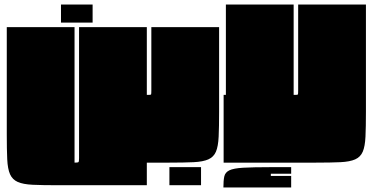

<svg xmlns="http://www.w3.org/2000/svg" viewBox="-20 -720 1650 850"><path d="M250 -700H390V-620H250ZM235 100Q168 100 125 98Q82 96 58.5 85.5Q35 75 24.5 51.5Q14 28 12 -15Q10 -58 10 -125V-600H310V0Q325 0 327.5 -2.5Q330 -5 330 -20V-600H630V-300H640L641 0H630V100Z M650 -600H950V-225Q950 -158 948 -115Q946 -72 936 -48.5Q926 -25 902.5 -14.5Q879 -4 837 -2Q795 0 729 0H639Q636 -37 633 -76.5Q630 -116 630 -153Q630 -164 630 -172.5Q630 -181 631 -194Q632 -207 634 -231.5Q636 -256 639 -300H640Q648 -300 649 -302.5Q650 -305 650 -320ZM730 20H870V100H730Z M1290 -300Q1298 -300 1299 -302.5Q1300 -305 1300 -320V-700H1600V-225Q1600 -158 1598 -115Q1596 -72 1586 -48.5Q1576 -25 1552.5 -14.5Q1529 -4 1487 -2Q1445 0 1378 0H970V-300H980V-700H1280V-300ZM1269 20V49H1179V59H1269V110H969Q969 79 973 61Q977 43 995.5 34Q1014 25 1057 22.5Q1100 20 1179 20Z"/></svg>

Font: Badeen Display
Style: Regular
Weight: 400
Version: Version 1.000; ttfautohint (v1.8.4.7-5d5b)